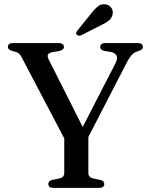

<svg xmlns="http://www.w3.org/2000/svg" viewBox="-20 -908 723 928"><path d="M397 -226.5 307.5 -207 86.5 -627.5Q79 -642.5 72.5 -648.5Q66 -654.5 54.5 -657.5L38.5 -662Q27 -665.5 22.5 -670.2Q18 -675 18 -681.5Q18 -690.5 24.5 -695.2Q31 -700 44 -700H261.5Q275 -700 282 -695.2Q289 -690.5 289 -681.5Q289 -666.5 265 -661L236 -656.5Q216.5 -652.5 212 -644.8Q207.5 -637 215 -621L394 -266L353 -242.5L538 -602Q549 -623.5 544 -637.5Q539 -651.5 515.5 -657L482.5 -662.5Q474 -664.5 469.2 -669.2Q464.5 -674 464.5 -681.5Q464.5 -690.5 471 -695.2Q477.5 -700 490 -700H644.5Q657.5 -700 664 -695.2Q670.5 -690.5 670.5 -681.5Q670.5 -675 666.5 -670.5Q662.5 -666 651 -662L643.5 -659.5Q633 -656 625 -650Q617 -644 608.5 -632.2Q600 -620.5 589 -598.5ZM290.5 -254H407V-72Q407 -61 413.5 -54.2Q420 -47.5 432 -45L465 -38.5Q484 -33.5 484 -18.5Q484 -10 478 -5Q472 0 459.5 0H238Q225.5 0 219.5 -5Q213.5 -10 213.5 -18.5Q213.5 -33.5 232.5 -38.5L265.5 -45Q277.5 -47.5 284 -54.2Q290.5 -61 290.5 -72ZM420.5 -842.5Q438.5 -866 455.2 -878.5Q472 -891 493 -886.5Q511.5 -882 519.8 -867.5Q528 -853 524 -838Q520 -820 505.8 -808.5Q491.5 -797 469 -786.5L372.5 -737.5Q367 -735.5 360.8 -735.8Q354.5 -736 351 -740Q346.5 -745 348.5 -750.2Q350.5 -755.5 354 -760.5Z"/></svg>

Font: Fraunces 10pt
Style: Regular
Weight: 400
Version: Version 1.000;[b76b70a41]